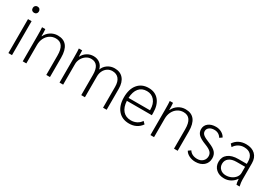

<svg xmlns="http://www.w3.org/2000/svg" viewBox="34 -1569 3491 2449"><g transform="rotate(30 1779.0 -345.0)"><path d="M68 -654Q68 -674 80.5 -687Q93 -700 113 -700Q134 -700 146.5 -687Q159 -674 159 -654Q159 -633 146.5 -620.5Q134 -608 113 -608Q93 -608 80.5 -620.5Q68 -633 68 -654ZM87 -500H140V0H87Z M298 -378Q298 -468 294 -500H342Q347 -446 345 -399H349Q373 -450 420 -480Q467 -510 523 -510Q699 -510 699 -284V0H645V-285Q645 -376 614 -420.5Q583 -465 520 -465Q472 -465 433.5 -440Q395 -415 373 -371Q351 -327 351 -273V0H298Z M840 -378Q840 -465 836 -500H885Q888 -461 888 -410H890Q914 -457 956 -483.5Q998 -510 1050 -510Q1105 -510 1144 -480Q1183 -450 1195 -397Q1214 -449 1259.5 -479.5Q1305 -510 1361 -510Q1443 -510 1488.5 -457Q1534 -404 1534 -309V0H1481V-308Q1481 -384 1447.5 -424.5Q1414 -465 1352 -465Q1314 -465 1282 -444.5Q1250 -424 1232 -387.5Q1214 -351 1214 -307V0H1160V-299Q1160 -465 1040 -465Q1000 -465 966.5 -442Q933 -419 913 -382Q893 -345 893 -304V0H840Z M2068 -228H1700Q1705 -137 1748.5 -87Q1792 -37 1868 -37Q1914 -37 1952.5 -57Q1991 -77 2013 -113L2046 -80Q2016 -36 1970.5 -13Q1925 10 1868 10Q1764 10 1704.5 -59Q1645 -128 1645 -249Q1645 -371 1703 -440.5Q1761 -510 1862 -510Q1958 -510 2013 -444Q2068 -378 2068 -261ZM2016 -280Q2016 -364 1974 -414Q1932 -464 1862 -464Q1788 -464 1746 -414Q1704 -364 1700 -271H2016Z M2179 -378Q2179 -468 2175 -500H2223Q2228 -446 2226 -399H2230Q2254 -450 2301 -480Q2348 -510 2404 -510Q2580 -510 2580 -284V0H2526V-285Q2526 -376 2495 -420.5Q2464 -465 2401 -465Q2353 -465 2314.5 -440Q2276 -415 2254 -371Q2232 -327 2232 -273V0H2179Z M2691 -66 2728 -92Q2745 -64 2775.5 -49Q2806 -34 2846 -34Q2895 -34 2926 -63Q2957 -92 2957 -137Q2957 -173 2932 -198Q2907 -223 2847 -246Q2765 -277 2732.5 -309.5Q2700 -342 2700 -389Q2700 -444 2742 -477Q2784 -510 2853 -510Q2898 -510 2936 -489Q2974 -468 2992 -433L2956 -408Q2921 -466 2853 -466Q2809 -466 2781 -445Q2753 -424 2753 -391Q2753 -360 2779.5 -338Q2806 -316 2877 -288Q2949 -260 2980 -225Q3011 -190 3011 -137Q3011 -70 2965 -30Q2919 10 2843 10Q2793 10 2751 -11Q2709 -32 2691 -66Z M3101 -140Q3101 -214 3154.5 -255Q3208 -296 3305 -296H3427V-326Q3427 -393 3392.5 -428.5Q3358 -464 3293 -464Q3249 -464 3212 -443Q3175 -422 3152 -384L3120 -419Q3148 -463 3193.5 -486.5Q3239 -510 3297 -510Q3383 -510 3431.5 -463.5Q3480 -417 3480 -335V-91Q3480 -56 3492 0H3446Q3437 -22 3433 -78H3431Q3402 -36 3360 -13Q3318 10 3267 10Q3193 10 3147 -31.5Q3101 -73 3101 -140ZM3427 -162V-253H3302Q3232 -253 3192.5 -223Q3153 -193 3153 -140Q3153 -94 3185 -64.5Q3217 -35 3267 -35Q3309 -35 3346 -52.5Q3383 -70 3405 -99.5Q3427 -129 3427 -162Z"/></g></svg>

Font: Sarabun ExtraLight
Style: Regular
Weight: 275
Designer: Suppakit Chalermlarp | Katatrad Co.,Ltd.
Foundry: Cadson Demak Co.,Ltd.
Version: Version 1.000; ttfautohint (v1.6)